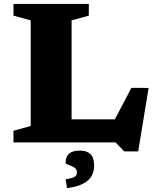

<svg xmlns="http://www.w3.org/2000/svg" viewBox="-20 -724 796 976"><path d="M682.5 45.5H611.5L567.5 0H242L246 -117.5H597L533 -59L648 -277.5L735.5 -277ZM344 -620.5V0H48.5V-59.5L136 -83.5V-620.5L48.5 -644.5V-704H431.5V-644.5ZM313.5 187Q349 182 360 174.5Q371 167 371 151Q371 139 362.5 131.5Q354 124 342.2 119.5Q330.5 115 322 111.5Q313.5 108 313.5 104Q313.5 73.5 330.5 57.5Q347.5 41.5 386.5 41.5Q420.5 41.5 439.5 59Q458.5 76.5 458.5 120Q458.5 145 447.2 167.8Q436 190.5 406.5 207.5Q377 224.5 321 232.5Z"/></svg>

Font: Newsreader 7pt
Style: Bold
Weight: 700
Designer: Hugues Gentile
Foundry: Production Type
Version: Version 1.003